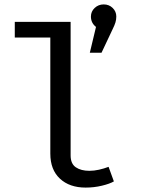

<svg xmlns="http://www.w3.org/2000/svg" viewBox="-20 -838 640 870"><path d="M496 -16Q477 -5 441.5 3.5Q406 12 368 12Q295 12 251.5 -28.5Q208 -69 208 -142V-668H47V-739H300V-134Q300 -96 323.5 -80Q347 -64 385 -64Q406 -64 428.5 -69Q451 -74 472 -82ZM392 -763Q392 -786 409 -802Q426 -818 450 -818Q474 -818 490.5 -802Q507 -786 507 -763Q507 -749 503 -736Q499 -723 490 -705L440 -599H387L415 -716Q392 -734 392 -763Z"/></svg>

Font: Wlorlttqgufhjawjgtejqphaquk
Style: Regular
Weight: 400
Monospace: yes
Designer: Carrois Corporate & Edenspiekermann
Foundry: Carrois Corporate GbR & Edenspiekermann AG
Version: Version 2.001